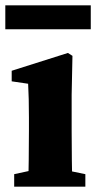

<svg xmlns="http://www.w3.org/2000/svg" viewBox="-23 -696 360 716"><path d="M81.9 0H247.2C245.2 -45 244.2 -148 244.2 -210V-342.7L247.2 -487.8L230.1 -498.5L20.6 -432.1V-392.7L81.9 -383.7C83.9 -343.7 84.9 -312.7 84.9 -257.7V-210C84.9 -148 83.9 -45 81.9 0ZM29.9 0H295.3V-46.5L198.2 -66.5H122.6L29.9 -46.5V0ZM-3.2 -586.9H315.5V-676H-3.2V-586.9Z"/></svg>

Font: Source Serif Variable
Style: Regular
Weight: 389
Designer: Frank Grießhammer
Foundry: Adobe Systems Incorporated
Version: Version 3.001;hotconv 1.0.111;makeotfexe 2.5.65597